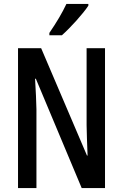

<svg xmlns="http://www.w3.org/2000/svg" viewBox="-20 -960 627 980"><path d="M431 -931V-940H319C298 -895 269 -846 232 -792V-780H296C339 -818 405 -891 431 -931ZM516 0V-714H422V-321C423 -279 424 -235 427 -166H424L190 -714H72V0H166V-402C165 -445 163 -492 159 -558H163L397 0Z"/></svg>

Font: Noto Sans Gurmukhi UI ExtraCondensed Medium
Style: Regular
Weight: 500
Width: 2
Designer: Jelle Bosma - Monotype Design Team
Foundry: Monotype Imaging Inc.
Version: Version 2.004